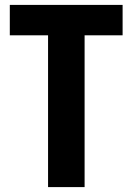

<svg xmlns="http://www.w3.org/2000/svg" viewBox="-20 -763 540 783"><path d="M176 0H325V-619H480V-743H20V-619H176Z"/></svg>

Font: Noto Sans Mono CJK JP Bold
Style: Regular
Weight: 700
Designer: Ryoko NISHIZUKA (kana & ideographs); Paul D. Hunt (Latin, Greek & Cyrillic); Wenlong ZHANG (bopomofo); Sandoll Communica
Foundry: Adobe Systems Incorporated
Version: Version 1.004;PS 1.004;hotconv 1.0.82;makeotf.lib2.5.63406